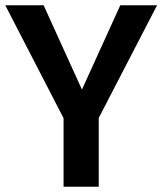

<svg xmlns="http://www.w3.org/2000/svg" viewBox="-22 -711 618 731"><path d="M354 0H220V-261L-2 -691H144L290 -370L436 -691H576L354 -262Z"/></svg>

Font: Trujillo Medium
Style: Regular
Weight: 500
Designer: Fira Sans original fonts by bBox Type GmbH, Carrois Corporate GbR, & Edenspiekermann AG / Changes by Cristiano Sobral
Foundry: Fira Sans original fonts by bBox Type GmbH, Carrois Corporate GbR, & Edenspiekermann AG / Changes by Cristiano Sobral
Version: Version 4.301;October 17, 2021;FontCreator 14.0.0.2814 64-bi